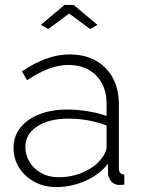

<svg xmlns="http://www.w3.org/2000/svg" viewBox="-20 -750 577 780"><path d="M35 -150Q35 -196 62.5 -231Q90 -266 139.5 -285.5Q189 -305 253 -305Q293 -305 336.5 -298Q380 -291 413 -279V-328Q413 -400 371 -443Q329 -486 257 -486Q218 -486 176 -470Q134 -454 90 -424L69 -460Q171 -529 262 -529Q354 -529 408.5 -474Q463 -419 463 -324V-66Q463 -42 485 -41V0Q466 2 460 1Q441 -1 430.5 -15Q420 -29 419 -44V-85Q383 -40 326.5 -15Q270 10 208 10Q159 10 119.5 -11.5Q80 -33 57.5 -69Q35 -105 35 -150ZM393 -107Q413 -132 413 -154V-240Q341 -268 258 -268Q179 -268 131 -236.5Q83 -205 83 -153Q83 -120 100 -92Q117 -64 147.5 -47Q178 -30 218 -30Q274 -30 321 -51.5Q368 -73 393 -107ZM146 -649 242 -730H279L376 -649L346 -632L261 -695L176 -632Z"/></svg>

Font: Raleway Light
Style: Regular
Weight: 300
Designer: Matt McInerney, Pablo Impallari, Rodrigo Fuenzalida
Foundry: Matt McInerney, Pablo Impallari, Rodrigo Fuenzalida
Version: Version 4.026